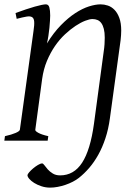

<svg xmlns="http://www.w3.org/2000/svg" viewBox="-20 -650 600 887"><path d="M540 -508.8Q540 -489.3 537.1 -463.9L487.8 -104Q481 -53.2 467 -11.2Q453.1 30.8 434.1 64.9Q415 99.1 392.1 125.7Q369.1 152.3 344.2 171.9Q332.5 181.2 316.4 189.5Q300.3 197.8 282.5 203.9Q264.6 210 246.3 213.4Q228 216.8 211.9 216.8Q190.4 216.8 171.4 210.4Q152.3 204.1 137.9 195.1Q123.5 186 115.2 176.3Q106.9 166.5 106.9 159.2Q106.9 155.3 114.5 146.2Q122.1 137.2 132.8 128.2Q143.6 119.1 155.3 112.1Q167 105 174.8 105Q179.2 105 185.3 113.5Q191.4 122.1 200.7 132.6Q210 143.1 223.9 151.6Q237.8 160.2 257.8 160.2Q321.3 160.2 359.4 101.6Q397.5 43 414.1 -78.1L459 -411.1Q461.9 -429.7 462.9 -445.8Q463.9 -461.9 463.9 -476.1Q463.9 -500 459.7 -516.4Q455.6 -532.7 448.2 -543Q440.9 -553.2 430.4 -557.6Q419.9 -562 407.2 -562Q394 -562 373.3 -554Q352.5 -545.9 328.9 -530.3Q305.2 -514.6 280.3 -491.5Q255.4 -468.3 234.1 -437.5Q212.9 -406.7 197 -368.9Q181.2 -331.1 174.8 -286.1L143.1 -50.8Q141.6 -44.9 157 -36.4Q172.4 -27.8 203.1 -21L200.2 0H0L2.9 -21Q33.7 -27.8 52.2 -35.9Q70.8 -43.9 71.8 -50.8L134.8 -506.8Q139.2 -535.2 137.9 -550.5Q136.7 -565.9 127.9 -571Q119.1 -576.2 102.1 -573.2Q85 -570.3 57.1 -563L51.8 -589.8Q77.1 -599.1 99.9 -606.7Q122.6 -614.3 140.6 -619.4Q158.7 -624.5 171.9 -627.2Q185.1 -629.9 191.9 -629.9Q204.1 -629.9 208 -615.7Q211.9 -601.6 211.9 -578.1Q211.9 -569.8 210.9 -554.7Q210 -539.6 208.3 -521.5Q206.5 -503.4 203.6 -484.4Q200.7 -465.3 196.8 -449.2Q227.5 -499 261.2 -533.4Q294.9 -567.9 327.9 -589.4Q360.8 -610.8 391.1 -620.4Q421.4 -629.9 444.8 -629.9Q461.4 -629.9 478.3 -624.3Q495.1 -618.7 508.8 -604.7Q522.5 -590.8 531.2 -567.4Q540 -543.9 540 -508.8Z"/></svg>

Font: Gentium Plus
Style: Italic
Weight: 400
Italic angle: -8°
Designer: J. Victor Gaultney, Annie Olsen, Iska Routamaa
Foundry: SIL International
Version: Version 1.510